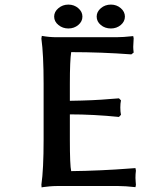

<svg xmlns="http://www.w3.org/2000/svg" viewBox="-20 -810 612 836"><path d="M284.2 -202.1Q284.2 -88.9 290 -64.9Q348.6 -65.4 418.5 -68.6Q488.3 -71.8 529.3 -75.2L569.8 -78.1L571.8 -66.9Q569.8 -51.3 569.8 -35.2Q569.8 -24.9 570.8 -18.1Q570.8 -16.6 571.3 -12Q571.8 -7.3 571.8 -4.9L569.8 4.9Q524.9 0 496.1 0H227.1Q212.4 0 195.8 1.5Q179.2 2.9 169.9 4.4L161.1 5.9L160.2 -5.9Q169.9 -72.3 169.9 -202.1V-445.8Q169.9 -571.8 160.2 -642.1L162.1 -653.8Q194.8 -647.9 227.1 -647.9H485.8Q515.1 -647.9 560.1 -652.8L562 -643.1Q560.1 -614.7 560.1 -606Q560.1 -596.7 562 -581.1L551.8 -573.2Q421.4 -583 290 -583Q284.2 -547.4 284.2 -445.8V-371.1Q390.6 -372.6 459 -378.9Q463.9 -379.4 478.8 -380.4Q493.7 -381.3 498 -381.8L506.8 -373Q503.9 -359.9 503.9 -341.8Q503.9 -323.2 506.8 -310.1L498 -300.8Q386.7 -312 284.2 -312ZM400.9 -737.8Q400.9 -758.8 419.2 -774.4Q437.5 -790 462.9 -790Q487.8 -790 505.9 -774.4Q523.9 -758.8 523.9 -737.8Q523.9 -716.3 505.9 -701.2Q487.8 -686 462.9 -686Q437 -686 418.9 -701.2Q400.9 -716.3 400.9 -737.8ZM215.8 -737.8Q215.8 -758.8 234.4 -774.4Q252.9 -790 277.8 -790Q302.7 -790 320.8 -774.4Q338.9 -758.8 338.9 -737.8Q338.9 -716.3 320.8 -701.2Q302.7 -686 277.8 -686Q252.9 -686 234.4 -701.2Q215.8 -716.3 215.8 -737.8Z"/></svg>

Font: Linear Smooth
Style: Bold
Weight: 700
Designer: Philipp H. Poll, Flanker
Foundry: Philipp H. Poll, reworked by Flanker
Version: Version 1.061 | FøM Fix